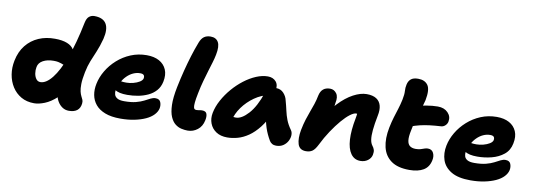

<svg xmlns="http://www.w3.org/2000/svg" viewBox="-60 -1136 4250 1532"><g transform="rotate(10 2065.5 -370.0)"><path d="M250 9Q189 9 144 -17Q99 -43 71 -87Q43 -131 34 -186Q25 -241 37 -299Q52 -374 93 -425Q134 -476 194 -502Q254 -528 326 -527Q385 -527 424.5 -511.5Q464 -496 481 -465.5Q498 -435 489 -389Q483 -364 470 -348.5Q457 -333 442 -333Q431 -333 423.5 -336Q416 -339 406.5 -342.5Q397 -346 382.5 -349Q368 -352 346 -352Q295 -352 260 -333Q225 -314 219 -279Q214 -254 218 -228Q222 -202 235 -184Q248 -166 270 -166Q316 -166 364.5 -227Q413 -288 457 -405Q501 -522 535 -691Q543 -731 561.5 -745.5Q580 -760 603 -760Q674 -760 700 -717.5Q726 -675 706 -593Q689 -530 670 -485.5Q651 -441 634.5 -400Q618 -359 607 -305Q595 -245 594.5 -207.5Q594 -170 599.5 -147.5Q605 -125 612.5 -111Q620 -97 625 -85Q630 -73 628 -55Q624 -18 600 1Q576 20 533 20Q504 20 481 5Q458 -10 442.5 -35.5Q427 -61 422 -94Q417 -127 424 -163L516 -192Q478 -117 430 -73Q382 -29 334.5 -10Q287 9 250 9Z M949 10Q874 10 824 -9.5Q774 -29 746.5 -62.5Q719 -96 711 -139Q703 -182 713 -230Q724 -285 755 -337.5Q786 -390 833.5 -432.5Q881 -475 941 -500Q1001 -525 1070 -525Q1130 -525 1171 -502.5Q1212 -480 1230 -438.5Q1248 -397 1236 -339Q1227 -296 1201 -266.5Q1175 -237 1137.5 -219.5Q1100 -202 1057 -194Q1014 -186 970 -186Q900 -186 871 -208Q842 -230 847 -256Q850 -271 858.5 -278.5Q867 -286 883 -286Q893 -286 907.5 -283.5Q922 -281 946 -281Q973 -281 1002 -288.5Q1031 -296 1052 -309Q1073 -322 1077 -338Q1080 -356 1072 -365Q1064 -374 1043 -374Q1014 -374 986.5 -361.5Q959 -349 936 -326Q913 -303 896.5 -272.5Q880 -242 873 -207Q870 -188 875.5 -170.5Q881 -153 900 -142.5Q919 -132 954 -132Q1011 -132 1049.5 -142Q1088 -152 1113.5 -165.5Q1139 -179 1159 -189Q1179 -199 1198 -199Q1230 -199 1239.5 -175.5Q1249 -152 1244 -125Q1238 -97 1214.5 -72Q1191 -47 1152 -29Q1113 -11 1061.5 -0.5Q1010 10 949 10Z M1494 11Q1470 11 1443 5Q1416 -1 1392.5 -19.5Q1369 -38 1353.5 -74Q1338 -110 1336 -169Q1334 -228 1352 -317Q1367 -390 1383.5 -454.5Q1400 -519 1418.5 -579Q1437 -639 1459 -696Q1472 -730 1493 -745Q1514 -760 1546 -760Q1590 -760 1608.5 -727.5Q1627 -695 1613 -625Q1607 -594 1596.5 -559.5Q1586 -525 1574 -485.5Q1562 -446 1549 -399.5Q1536 -353 1525 -297Q1515 -248 1512.5 -221Q1510 -194 1512.5 -181.5Q1515 -169 1521.5 -166Q1528 -163 1535 -163Q1545 -163 1552.5 -164.5Q1560 -166 1566.5 -167Q1573 -168 1580 -168Q1612 -168 1619 -146.5Q1626 -125 1619 -94Q1609 -44 1573.5 -16.5Q1538 11 1494 11Z M1814 10Q1760 10 1724 -14Q1688 -38 1673 -77.5Q1658 -117 1667 -163Q1677 -215 1705.5 -267.5Q1734 -320 1774 -366.5Q1814 -413 1861 -449Q1908 -485 1957 -505.5Q2006 -526 2051 -526Q2093 -526 2117 -498.5Q2141 -471 2130 -420Q2127 -403 2115.5 -393.5Q2104 -384 2090 -381Q2026 -370 1970.5 -331Q1915 -292 1876.5 -238.5Q1838 -185 1826 -127Q1824 -113 1823.5 -101.5Q1823 -90 1825 -73L1773 -187Q1795 -170 1813 -164Q1831 -158 1855 -158Q1902 -158 1956 -217.5Q2010 -277 2049 -392Q2058 -418 2082 -432Q2106 -446 2130 -446Q2169 -446 2193 -419.5Q2217 -393 2223 -362Q2235 -319 2243 -282Q2251 -245 2264.5 -210Q2278 -175 2305 -137Q2317 -121 2316.5 -97Q2316 -73 2303.5 -49Q2291 -25 2267.5 -9Q2244 7 2210 7Q2191 7 2177.5 -1Q2164 -9 2156 -22Q2142 -46 2131 -69.5Q2120 -93 2111.5 -119Q2103 -145 2096 -177Q2089 -209 2082 -249L2143 -255Q2109 -176 2068.5 -124.5Q2028 -73 1985 -43.5Q1942 -14 1898.5 -2Q1855 10 1814 10Z M2893 10Q2844 10 2815.5 -30Q2787 -70 2782.5 -143.5Q2778 -217 2798 -319Q2801 -335 2802.5 -347Q2804 -359 2802.5 -368.5Q2801 -378 2795.5 -385.5Q2790 -393 2780 -399Q2806 -398 2824 -389.5Q2842 -381 2848.5 -363.5Q2855 -346 2846 -317Q2832 -340 2821 -348.5Q2810 -357 2796 -357Q2777 -357 2747 -334.5Q2717 -312 2682 -271Q2647 -230 2611 -176Q2575 -122 2544 -59Q2524 -19 2503.5 -5Q2483 9 2452 9Q2400 9 2386 -36Q2372 -81 2385 -151Q2395 -202 2407 -239.5Q2419 -277 2431 -309Q2443 -341 2454 -373.5Q2465 -406 2473 -447Q2481 -482 2502 -499Q2523 -516 2557 -516Q2589 -516 2609 -489Q2629 -462 2618 -412Q2616 -385 2609.5 -365.5Q2603 -346 2593.5 -324.5Q2584 -303 2572 -270.5Q2560 -238 2546 -186L2515 -242Q2568 -337 2627 -399.5Q2686 -462 2744.5 -493Q2803 -524 2852 -524Q2902 -524 2931 -505Q2960 -486 2969 -451.5Q2978 -417 2968 -370Q2954 -299 2949.5 -251Q2945 -203 2949.5 -173.5Q2954 -144 2967 -127Q2979 -112 2984 -96Q2989 -80 2984 -55Q2978 -27 2953 -8.5Q2928 10 2893 10Z M3290 13Q3196 13 3142.5 -25.5Q3089 -64 3073 -132.5Q3057 -201 3075 -292Q3085 -341 3096.5 -378.5Q3108 -416 3119.5 -452Q3131 -488 3140 -530Q3149 -574 3147 -601Q3145 -628 3151 -654Q3157 -683 3176.5 -699.5Q3196 -716 3235 -716Q3289 -716 3314 -681Q3339 -646 3322 -558Q3316 -533 3307.5 -505Q3299 -477 3288.5 -445.5Q3278 -414 3268 -377.5Q3258 -341 3250 -298Q3239 -247 3243 -217Q3247 -187 3264.5 -174Q3282 -161 3311 -161Q3335 -161 3351 -166Q3367 -171 3380.5 -176Q3394 -181 3408 -181Q3440 -181 3453 -155Q3466 -129 3459 -96Q3448 -39 3404.5 -13Q3361 13 3290 13ZM3231 -327Q3181 -308 3160 -329.5Q3139 -351 3147 -391Q3153 -423 3169 -449Q3185 -475 3235 -492Q3280 -507 3332.5 -516Q3385 -525 3428 -525Q3480 -525 3510 -494Q3540 -463 3532 -422Q3529 -404 3515 -390Q3501 -376 3482 -374Q3430 -371 3389 -366Q3348 -361 3310.5 -352Q3273 -343 3231 -327Z M3785 10Q3685 10 3629 -23.5Q3573 -57 3554.5 -111.5Q3536 -166 3549 -230Q3560 -285 3591 -337.5Q3622 -390 3669.5 -432.5Q3717 -475 3777 -500Q3837 -525 3906 -525Q3966 -525 4007 -502.5Q4048 -480 4066 -438.5Q4084 -397 4072 -339Q4061 -282 4019.5 -248.5Q3978 -215 3921 -200.5Q3864 -186 3806 -186Q3736 -186 3707 -208Q3678 -230 3683 -256Q3686 -271 3694.5 -278.5Q3703 -286 3719 -286Q3729 -286 3743.5 -283.5Q3758 -281 3782 -281Q3809 -281 3838 -288.5Q3867 -296 3888 -309Q3909 -322 3913 -338Q3916 -356 3908 -365Q3900 -374 3879 -374Q3850 -374 3822.5 -361.5Q3795 -349 3772 -326Q3749 -303 3732.5 -272.5Q3716 -242 3709 -207Q3706 -188 3711.5 -170.5Q3717 -153 3736 -142.5Q3755 -132 3790 -132Q3847 -132 3885.5 -142Q3924 -152 3949.5 -165.5Q3975 -179 3995 -189Q4015 -199 4034 -199Q4066 -199 4075.5 -175.5Q4085 -152 4080 -125Q4074 -97 4050.5 -72Q4027 -47 3988 -29Q3949 -11 3897.5 -0.5Q3846 10 3785 10Z"/></g></svg>

Font: Shantell Sans ExtraBold
Style: Italic
Weight: 800
Italic angle: -11°
Designer: Stephen Nixon, Anya Danilova, Shantell Martin
Foundry: Arrow Type
Version: Version 1.011;[c5ecc13dd]